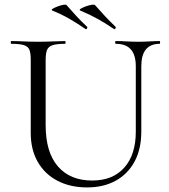

<svg xmlns="http://www.w3.org/2000/svg" viewBox="-20 -804 738 837"><path d="M572 -515Q572 -564 550.5 -588.5Q529 -613 485 -613Q482 -613 482 -619Q482 -625 485 -625Q508 -625 532 -623.5Q556 -622 585 -622Q608 -622 632 -623.5Q656 -625 676 -625Q678 -625 678 -619Q678 -613 676 -613Q636 -613 616 -588.5Q596 -564 596 -515V-231Q596 -154 566.5 -99.5Q537 -45 484 -16Q431 13 360 13Q286 13 230.5 -16Q175 -45 144.5 -98.5Q114 -152 114 -224V-544Q114 -573 108 -587.5Q102 -602 83.5 -607.5Q65 -613 29 -613Q27 -613 27 -619Q27 -625 29 -625Q53 -625 82.5 -623.5Q112 -622 146 -622Q181 -622 211 -623.5Q241 -625 263 -625Q266 -625 266 -619Q266 -613 263 -613Q227 -613 209 -607Q191 -601 185 -586Q179 -571 179 -542V-259Q179 -140 232.5 -78.5Q286 -17 382 -17Q472 -17 522 -73.5Q572 -130 572 -230ZM476 -678Q480 -675 483 -679.5Q486 -684 484 -687Q458 -712 436.5 -735Q415 -758 394 -782Q391 -785 379 -783Q367 -781 353.5 -776Q340 -771 332 -766Q324 -761 330 -758Q373 -740 407 -721Q441 -702 476 -678ZM352 -678Q356 -675 359 -679.5Q362 -684 360 -687Q334 -711 312.5 -734.5Q291 -758 270 -782Q267 -785 256 -783Q245 -781 231.5 -776Q218 -771 210 -766Q202 -761 208 -758Q250 -741 283.5 -721.5Q317 -702 352 -678Z"/></svg>

Font: Cormorant Garamond Light
Style: Regular
Weight: 400
Version: Version 4.001